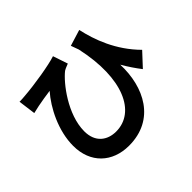

<svg xmlns="http://www.w3.org/2000/svg" viewBox="-172 -1024 1344 1344"><g transform="rotate(-45 500.0 -352.0)"><path d="M957 -352C827 -483 771 -638 744 -762L624 -725C631 -705 638 -686 645 -667C725 -305 616 -76 424 -76C338 -76 267 -126 267 -235C267 -402 404 -577 472 -630C486 -639 507 -646 521 -652L484 -762C419 -740 253 -713 149 -705C130 -703 110 -702 93 -702L110 -573C133 -578 149 -582 168 -586C203 -593 258 -602 296 -607C217 -517 140 -367 140 -218C140 -48 253 58 418 58C676 58 784 -159 775 -387C804 -337 834 -293 865 -253Z"/></g></svg>

Font: Source Han Sans SC Bold
Style: Regular
Weight: 700
Designer: Ryoko NISHIZUKA (kana & ideographs); Paul D. Hunt (Latin, Greek & Cyrillic); Wenlong ZHANG (bopomofo); Sandoll Communica
Foundry: Adobe Systems Incorporated
Version: Version 1.001;PS 1.001;hotconv 1.0.78;makeotf.lib2.5.61930